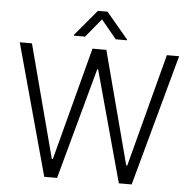

<svg xmlns="http://www.w3.org/2000/svg" viewBox="-61 -998 1052 1059"><g transform="rotate(5 465.0 -469.0)"><path d="M91.3 -727.3 256 -101.9H261.7L426.5 -727.3H503.2L668 -101.9H673.7L838.4 -727.3H906.2L707 0H636L467.3 -616.8H462.7L294 0H223L23.8 -727.3ZM438.2 -937.5H491.5L611.5 -794.7V-789.8H549.7L464.8 -892.8L380 -789.8H318.2V-794.7Z"/></g></svg>

Font: Inter P Light
Style: Regular
Weight: 300
Designer: Rasmus Andersson
Foundry: rsms
Version: Version 3.018;git-588b23468